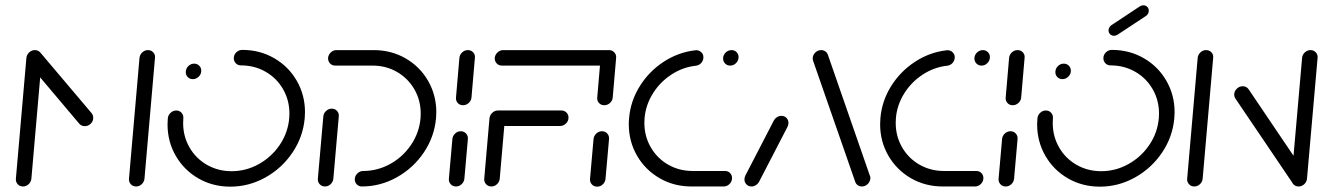

<svg xmlns="http://www.w3.org/2000/svg" viewBox="-20 -709 5030 730"><path d="M112.6 -518.5Q124.8 -518.5 132.8 -509.8Q140.7 -501.1 139.3 -489.3L99.3 -29.6Q98.1 -17.4 88.9 -8.7Q79.6 0 67.4 0Q55.2 0 47.2 -8.7Q39.3 -17.4 40.4 -29.6L80.4 -489.3Q81.9 -501.5 91.1 -510Q100.4 -518.5 112.6 -518.5ZM334.4 -260.4Q334.4 -247.8 324.8 -238.5Q315.2 -229.3 302.2 -229.3Q295.9 -229.3 290.6 -231.7Q285.2 -234.1 281.5 -238.5L88.9 -466.7Q82.6 -473.7 82.6 -484.4Q82.6 -497 92.2 -506.7Q101.9 -516.3 114.4 -516.3Q127 -516.3 135.2 -507L328.5 -278.5Q334.4 -271.5 334.4 -260.4ZM542.6 -518.5Q554.8 -518.5 562.8 -509.8Q570.7 -501.1 569.3 -489.3L529.3 -29.6Q528.1 -17.4 518.9 -8.7Q509.6 0 497.4 0Q485.2 0 477.2 -8.7Q469.3 -17.4 470.4 -29.6L510.4 -489.3Q511.9 -501.5 521.1 -510Q530.4 -518.5 542.6 -518.5Z M686.3 -434.8Q686.3 -447.8 695.7 -457.4Q705.2 -467 718.1 -467Q729.6 -467 737.4 -459.3Q745.2 -451.5 745.2 -440Q745.2 -427 735.6 -417.6Q725.9 -408.1 713 -408.1Q701.5 -408.1 693.9 -415.9Q686.3 -423.7 686.3 -434.8ZM868.9 -487.8Q868.9 -500.7 878.5 -510Q888.1 -519.3 901.1 -519.3Q967.8 -519.3 1022.4 -487.8Q1077 -456.3 1108.3 -402Q1139.6 -347.8 1139.6 -282.2Q1139.6 -271.1 1138.5 -259.3Q1132.2 -188.5 1092 -128.9Q1051.9 -69.3 989.1 -34.3Q926.3 0.7 855.6 0.7Q788.9 0.7 734.3 -30.7Q679.6 -62.2 648.3 -116.5Q617 -170.7 617 -236.3Q617 -247.8 618.1 -259.3Q619.3 -271.5 628.7 -280.2Q638.1 -288.9 650.4 -288.9Q662.2 -288.9 670.2 -280.2Q678.1 -271.5 677 -259.3Q676.3 -247.4 676.3 -241.5Q676.3 -190.7 700.4 -148.7Q724.4 -106.7 766.7 -82.4Q808.9 -58.1 860.7 -58.1Q915.6 -58.1 964.1 -85.2Q1012.6 -112.2 1043.7 -158.3Q1074.8 -204.4 1079.6 -259.3Q1080.4 -271.1 1080.4 -277Q1080.4 -327.8 1056.3 -369.8Q1032.2 -411.9 990 -436.1Q947.8 -460.4 895.9 -460.4Q884.4 -460.4 876.7 -468.3Q868.9 -476.3 868.9 -487.8Z M1241.5 -295.9Q1253.7 -295.9 1261.5 -287.2Q1269.3 -278.5 1268.1 -266.3L1247.4 -29.6Q1246.3 -17.4 1237 -8.7Q1227.8 0 1215.6 0Q1203.3 0 1195.4 -8.7Q1187.4 -17.4 1188.5 -29.6L1209.3 -266.3Q1210.4 -278.5 1219.8 -287.2Q1229.3 -295.9 1241.5 -295.9ZM1328.9 -27Q1328.9 -39.6 1338.5 -49.3Q1348.1 -58.9 1360.7 -58.9Q1415.2 -58.9 1463.7 -85.7Q1512.2 -112.6 1543.1 -158.7Q1574.1 -204.8 1578.9 -259.3Q1579.6 -271.1 1579.6 -277Q1579.6 -327.4 1555.6 -369.3Q1531.5 -411.1 1489.6 -435.4Q1447.8 -459.6 1396.3 -459.6H1254.4Q1242.2 -459.6 1234.4 -468.3Q1226.7 -477 1227.4 -489.3Q1228.9 -501.5 1238.1 -510Q1247.4 -518.5 1259.6 -518.5H1401.1Q1467.4 -518.5 1521.9 -487.2Q1576.3 -455.9 1607.6 -401.7Q1638.9 -347.4 1638.9 -282.2Q1638.9 -271.1 1637.8 -259.3Q1631.5 -188.9 1591.5 -129.4Q1551.5 -70 1488.9 -35Q1426.3 0 1355.9 0Q1344.4 0 1336.7 -7.8Q1328.9 -15.6 1328.9 -27Z M1713.7 0Q1701.5 0 1693.5 -8.7Q1685.6 -17.4 1686.7 -29.6L1700 -180.4Q1701.1 -192.6 1710.4 -201.3Q1719.6 -210 1731.9 -210Q1744.1 -210 1752 -201.3Q1760 -192.6 1758.9 -180.4L1745.6 -29.6Q1744.4 -17.4 1735.2 -8.7Q1725.9 0 1713.7 0ZM1740.4 -308.9Q1728.1 -308.9 1720.4 -317.4Q1712.6 -325.9 1713.7 -338.1L1726.7 -489.3Q1728.1 -501.5 1737.4 -510Q1746.7 -518.5 1758.9 -518.5Q1771.1 -518.5 1779.1 -509.8Q1787 -501.1 1785.6 -489.3L1772.6 -338.1Q1771.5 -325.9 1762 -317.4Q1752.6 -308.9 1740.4 -308.9Z M1900 -260 1880 -29.6Q1878.9 -17.4 1869.6 -8.7Q1860.4 0 1848.1 0Q1835.9 0 1828 -8.7Q1820 -17.4 1821.1 -29.6L1841.1 -260ZM2141.5 -261.9Q2141.5 -248.9 2131.9 -239.4Q2122.2 -230 2109.3 -230H1868.1Q1856.7 -230 1848.9 -237.6Q1841.1 -245.2 1841.1 -256.7Q1841.1 -269.6 1850.7 -279.3Q1860.4 -288.9 1873 -288.9H2114.4Q2125.9 -288.9 2133.7 -281.1Q2141.5 -273.3 2141.5 -261.9ZM2250.4 0.7Q2238.1 0.7 2230.2 -8Q2222.2 -16.7 2223.3 -28.9L2236.7 -180.4Q2237.8 -192.6 2247.2 -201.3Q2256.7 -210 2268.9 -210Q2281.1 -210 2288.9 -201.3Q2296.7 -192.6 2295.6 -180.4L2282.2 -28.9Q2281.1 -16.7 2271.9 -8Q2262.6 0.7 2250.4 0.7ZM1861.1 -489.3Q1862.6 -501.5 1871.9 -510Q1881.1 -518.5 1893.3 -518.5H2295.2L2290.4 -459.6H1888.1Q1875.9 -459.6 1868.1 -468.3Q1860.4 -477 1861.1 -489.3ZM2277.4 -308.9Q2265.2 -308.9 2257.4 -317.4Q2249.6 -325.9 2250.7 -338.1L2263.7 -489.3Q2264.8 -501.1 2274.1 -509.8Q2283.3 -518.5 2295.6 -518.5Q2307.8 -518.5 2315.7 -509.8Q2323.7 -501.1 2322.6 -489.3L2309.6 -338.1Q2308.5 -325.9 2299.1 -317.4Q2289.6 -308.9 2277.4 -308.9Z M2370.7 -237Q2370.7 -248.5 2371.9 -260Q2377.4 -325.2 2412.6 -381.5Q2447.8 -437.8 2503.3 -474.1Q2558.9 -510.4 2623.3 -517.8L2627 -518.1Q2638.1 -518.1 2646.3 -510.4Q2654.4 -502.6 2654.4 -491.5Q2654.4 -479.3 2646.7 -470.2Q2638.9 -461.1 2627 -459.3Q2577 -454.1 2533.7 -426.1Q2490.4 -398.1 2462.8 -354.4Q2435.2 -310.7 2430.7 -260Q2430 -247.4 2430 -241.9Q2430 -191.1 2454.1 -149.3Q2478.1 -107.4 2520.2 -83.1Q2562.2 -58.9 2613.7 -58.9H2736.7Q2748.1 -58.9 2755.7 -51.1Q2763.3 -43.3 2763.3 -32.2Q2763.3 -19.3 2753.9 -9.6Q2744.4 0 2731.5 0H2608.9Q2542.2 0 2487.8 -31.5Q2433.3 -63 2402 -117.2Q2370.7 -171.5 2370.7 -237ZM2729.3 -486.7Q2729.3 -499.6 2738.9 -509.1Q2748.5 -518.5 2761.5 -518.5Q2773 -518.5 2780.6 -510.7Q2788.1 -503 2788.1 -491.9Q2788.1 -478.9 2778.7 -469.3Q2769.3 -459.6 2756.3 -459.6Q2744.8 -459.6 2737 -467.4Q2729.3 -475.2 2729.3 -486.7Z M2837.4 0Q2825.9 0 2818.1 -7.8Q2810.4 -15.6 2810.4 -27Q2810.4 -34.4 2814.1 -41.9L2922.6 -251.5Q2927 -259.3 2934.6 -263.9Q2942.2 -268.5 2951.1 -268.5Q2962.6 -268.5 2970.2 -260.7Q2977.8 -253 2977.8 -241.5Q2977.8 -234.1 2974.1 -226.7L2865.6 -17Q2861.1 -9.3 2853.5 -4.6Q2845.9 0 2837.4 0ZM3289.3 -33Q3289.3 -19.6 3279.6 -9.8Q3270 0 3257 0Q3248.1 0 3241.5 -4.6Q3234.8 -9.3 3231.9 -17L3071.9 -476.7Q3070 -481.5 3070 -486.7Q3070 -499.6 3079.6 -509.1Q3089.3 -518.5 3101.9 -518.5Q3110.7 -518.5 3117.6 -513.9Q3124.4 -509.3 3127.4 -501.5L3287 -41.9Q3289.3 -38.1 3289.3 -33Z M3326.3 -237Q3326.3 -248.5 3327.4 -260Q3333 -325.2 3368.1 -381.5Q3403.3 -437.8 3458.9 -474.1Q3514.4 -510.4 3578.9 -517.8L3582.6 -518.1Q3593.7 -518.1 3601.9 -510.4Q3610 -502.6 3610 -491.5Q3610 -479.3 3602.2 -470.2Q3594.4 -461.1 3582.6 -459.3Q3532.6 -454.1 3489.3 -426.1Q3445.9 -398.1 3418.3 -354.4Q3390.7 -310.7 3386.3 -260Q3385.6 -247.4 3385.6 -241.9Q3385.6 -191.1 3409.6 -149.3Q3433.7 -107.4 3475.7 -83.1Q3517.8 -58.9 3569.3 -58.9H3692.2Q3703.7 -58.9 3711.3 -51.1Q3718.9 -43.3 3718.9 -32.2Q3718.9 -19.3 3709.4 -9.6Q3700 0 3687 0H3564.4Q3497.8 0 3443.3 -31.5Q3388.9 -63 3357.6 -117.2Q3326.3 -171.5 3326.3 -237ZM3684.8 -486.7Q3684.8 -499.6 3694.4 -509.1Q3704.1 -518.5 3717 -518.5Q3728.5 -518.5 3736.1 -510.7Q3743.7 -503 3743.7 -491.9Q3743.7 -478.9 3734.3 -469.3Q3724.8 -459.6 3711.9 -459.6Q3700.4 -459.6 3692.6 -467.4Q3684.8 -475.2 3684.8 -486.7Z M3803.7 0Q3791.5 0 3783.5 -8.7Q3775.6 -17.4 3776.7 -29.6L3790 -180.4Q3791.1 -192.6 3800.4 -201.3Q3809.6 -210 3821.9 -210Q3834.1 -210 3842 -201.3Q3850 -192.6 3848.9 -180.4L3835.6 -29.6Q3834.4 -17.4 3825.2 -8.7Q3815.9 0 3803.7 0ZM3830.4 -308.9Q3818.1 -308.9 3810.4 -317.4Q3802.6 -325.9 3803.7 -338.1L3816.7 -489.3Q3818.1 -501.5 3827.4 -510Q3836.7 -518.5 3848.9 -518.5Q3861.1 -518.5 3869.1 -509.8Q3877 -501.1 3875.6 -489.3L3862.6 -338.1Q3861.5 -325.9 3852 -317.4Q3842.6 -308.9 3830.4 -308.9Z M3992.6 -434.8Q3992.6 -447.8 4002 -457.4Q4011.5 -467 4024.4 -467Q4035.9 -467 4043.7 -459.3Q4051.5 -451.5 4051.5 -440Q4051.5 -427 4041.9 -417.6Q4032.2 -408.1 4019.3 -408.1Q4007.8 -408.1 4000.2 -415.9Q3992.6 -423.7 3992.6 -434.8ZM4175.2 -487.8Q4175.2 -500.7 4184.8 -510Q4194.4 -519.3 4207.4 -519.3Q4274.1 -519.3 4328.7 -487.8Q4383.3 -456.3 4414.6 -402Q4445.9 -347.8 4445.9 -282.2Q4445.9 -271.1 4444.8 -259.3Q4438.5 -188.5 4398.3 -128.9Q4358.1 -69.3 4295.4 -34.3Q4232.6 0.7 4161.9 0.7Q4095.2 0.7 4040.6 -30.7Q3985.9 -62.2 3954.6 -116.5Q3923.3 -170.7 3923.3 -236.3Q3923.3 -247.8 3924.4 -259.3Q3925.6 -271.5 3935 -280.2Q3944.4 -288.9 3956.7 -288.9Q3968.5 -288.9 3976.5 -280.2Q3984.4 -271.5 3983.3 -259.3Q3982.6 -247.4 3982.6 -241.5Q3982.6 -190.7 4006.7 -148.7Q4030.7 -106.7 4073 -82.4Q4115.2 -58.1 4167 -58.1Q4221.9 -58.1 4270.4 -85.2Q4318.9 -112.2 4350 -158.3Q4381.1 -204.4 4385.9 -259.3Q4386.7 -271.1 4386.7 -277Q4386.7 -327.8 4362.6 -369.8Q4338.5 -411.9 4296.3 -436.1Q4254.1 -460.4 4202.2 -460.4Q4190.7 -460.4 4183 -468.3Q4175.2 -476.3 4175.2 -487.8ZM4215.6 -573Q4206.3 -573 4200.2 -579.4Q4194.1 -585.9 4194.8 -595.6Q4196.7 -607.4 4206.3 -613.7L4313.7 -684.8Q4320 -688.9 4327 -688.9Q4335.9 -688.9 4341.9 -683Q4347.8 -677 4347.8 -668.5Q4347.8 -655.9 4336.7 -648.1L4228.9 -577Q4222.6 -573 4215.6 -573Z M4520.7 0Q4508.5 0 4500.6 -8.7Q4492.6 -17.4 4493.7 -29.6L4533.7 -489.3Q4535.2 -501.5 4544.4 -510Q4553.7 -518.5 4565.9 -518.5Q4578.1 -518.5 4586.1 -509.8Q4594.1 -501.1 4592.6 -489.3L4552.6 -29.6Q4551.5 -17.4 4542.2 -8.7Q4533 0 4520.7 0ZM4672.6 -350Q4672.6 -362.2 4682.4 -371.7Q4692.2 -381.1 4704.8 -381.1Q4718.9 -381.1 4727 -370L4945.9 -45.9L4897 -9.3L4677.8 -333.3Q4672.6 -340.4 4672.6 -350ZM4917.4 0Q4905.2 0 4897.2 -8.7Q4889.3 -17.4 4890.4 -29.6L4930.7 -489.3Q4931.9 -501.1 4941.1 -509.8Q4950.4 -518.5 4962.6 -518.5Q4974.8 -518.5 4982.8 -509.8Q4990.7 -501.1 4989.6 -489.3L4949.3 -29.6Q4948.1 -17.4 4938.9 -8.7Q4929.6 0 4917.4 0Z"/></svg>

Font: 26F Galaxy Sans Medium
Style: Italic
Weight: 500
Italic angle: -5°
Designer: C₂₉H₂₅N₃O₅
Version: Version 1.200